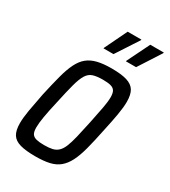

<svg xmlns="http://www.w3.org/2000/svg" viewBox="-176 -788 781 883"><g transform="rotate(30 214.5 -346.5)"><path d="M155 8Q105 8 74.5 -0.5Q44 -9 31 -30Q18 -51 18 -89Q18 -118 25 -159Q32 -200 43 -255Q57 -318 69 -363.5Q81 -409 96 -439Q111 -469 132 -486Q153 -503 183.5 -510.5Q214 -518 258 -518Q309 -518 339 -509Q369 -500 382 -479Q395 -458 395 -419Q395 -391 388 -350Q381 -309 369 -255Q356 -191 344 -145.5Q332 -100 317 -70.5Q302 -41 281 -23.5Q260 -6 229.5 1Q199 8 155 8ZM164 -57Q191 -57 208 -61Q225 -65 237.5 -76.5Q250 -88 259 -110Q268 -132 276.5 -167.5Q285 -203 296 -255Q307 -308 313.5 -343Q320 -378 320 -400Q320 -423 313 -434Q306 -445 290.5 -449Q275 -453 249 -453Q217 -453 197 -446.5Q177 -440 164.5 -419.5Q152 -399 141.5 -359.5Q131 -320 117 -255Q105 -203 99 -167.5Q93 -132 93 -110Q93 -87 100 -76Q107 -65 123 -61Q139 -57 164 -57ZM298 -579 299 -583 357 -701H429L428 -697L352 -579ZM179 -579 180 -583 237 -701H310L309 -697L232 -579Z"/></g></svg>

Font: Saira Condensed
Style: Italic
Weight: 400
Width: 3
Italic angle: -12°
Designer: Hector Gatti with collaboration of the Omnibus-Type team
Foundry: Omnibus-Type
Version: Version 1.100